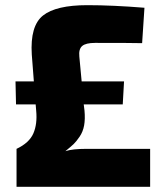

<svg xmlns="http://www.w3.org/2000/svg" viewBox="-20 -723 635 743"><path d="M561 -147V0H44V-147Q93 -170 109 -206.5Q125 -243 120 -295L118 -319H42L40 -408H111L103 -512Q96 -623 146.5 -663Q197 -703 318 -703Q415 -703 539 -693L530 -556Q491 -557 348 -557Q312 -557 298 -545Q284 -533 287 -504L296 -408H460L455 -319H304L307 -295Q310 -262 305.5 -237.5Q301 -213 288 -194Q275 -175 265 -165.5Q255 -156 233 -138Q260 -147 315 -147Z"/></svg>

Font: Ezarion Extra Bold
Style: Regular
Weight: 800
Designer: Natanael Gama
Version: Version 1.001;PS 001.001;hotconv 1.0.70;makeotf.lib2.5.58329